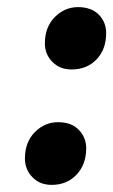

<svg xmlns="http://www.w3.org/2000/svg" viewBox="-20 -507 318 539"><path d="M181 -312Q147.5 -312 126.8 -333.5Q106 -355 106 -385Q106 -431 133.8 -459Q161.5 -487 199 -487Q236.5 -487 257.2 -466Q278 -445 278 -414Q278 -368.5 251 -340.2Q224 -312 181 -312ZM125 12Q91.5 12 70.8 -9.8Q50 -31.5 50 -62Q50 -108 77.8 -136Q105.5 -164 143 -164Q180.5 -164 201.2 -142.5Q222 -121 222 -91Q222 -45.5 195 -16.8Q168 12 125 12Z"/></svg>

Font: Overpass Black
Style: Italic
Weight: 900
Italic angle: -10°
Designer: Delve Withrington, Dave Bailey, Thomas Jockin
Foundry: Delve Fonts LLC
Version: Version 4.000